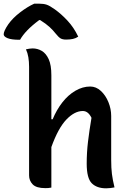

<svg xmlns="http://www.w3.org/2000/svg" viewBox="-83 -1018 703 1043"><path d="M163 4Q114 4 94.5 -16.5Q75 -37 75 -65V-655Q75 -683 71 -707Q67 -731 58 -750Q67 -752 76 -753.5Q85 -755 94 -755Q121 -755 144 -741.5Q167 -728 181.5 -696.5Q196 -665 196 -609V-370H203Q224 -421 255.5 -461.5Q287 -502 326.5 -525Q366 -548 407 -548Q439 -548 465 -524Q491 -500 506 -463Q521 -426 521 -388V-149Q521 -105 525 -73Q529 -41 539 0Q528 2 517 3.5Q506 5 494 5Q443 5 415.5 -22.5Q388 -50 388 -129Q388 -189 395 -248Q402 -307 414 -378Q396 -415 367 -415Q322 -415 277.5 -368.5Q233 -322 196 -219V1Q186 3 179 3.5Q172 4 163 4ZM103 -998H131Q154 -998 170.5 -992.5Q187 -987 215 -967Q250 -942 284 -905.5Q318 -869 342 -819Q329 -810 313 -806.5Q297 -803 276 -803Q257 -803 246 -809.5Q235 -816 219 -836Q205 -854 186 -871.5Q167 -889 135 -909H130Q91 -880 65.5 -853.5Q40 -827 26 -802H20Q-20 -802 -41.5 -810.5Q-63 -819 -63 -832Q-63 -840 -57 -853.5Q-51 -867 -38 -886Q-14 -920 26.5 -951Q67 -982 103 -998Z"/></svg>

Font: Recursive Sn Csl St SmB
Style: Regular
Weight: 600
Version: Version 1.079;hotconv 1.0.112;makeotfexe 2.5.65598; ttfautoh